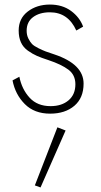

<svg xmlns="http://www.w3.org/2000/svg" viewBox="-20 -489 443 843"><path d="M232 70 268 84 158 334 133 325ZM65 -152Q76 -97 110 -60Q144 -23 202 -23Q251 -23 281 -48.5Q311 -74 311 -119Q311 -160 280.5 -183Q250 -206 193 -225Q162 -235 142.5 -243.5Q123 -252 102.5 -266.5Q82 -281 72 -303Q62 -325 62 -355Q62 -408 102 -438.5Q142 -469 199 -469Q254 -469 292 -441Q330 -413 345 -372L315 -355Q279 -435 199 -435Q154 -435 125.5 -414Q97 -393 97 -354Q97 -335 104.5 -320Q112 -305 120.5 -296Q129 -287 149.5 -277Q170 -267 181 -263Q192 -259 219 -250Q347 -207 347 -122Q347 -59 306.5 -24.5Q266 10 200 10Q131 10 89 -32Q47 -74 35 -136Z"/></svg>

Font: Renner
Style: Thin
Weight: 200
Version: Version 003.000 ; ttfautohint (v0.97) -l 8 -r 50 -G 200 -x 1